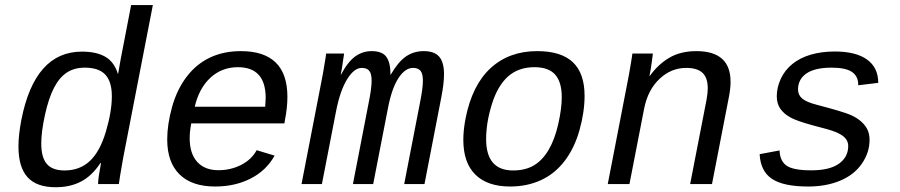

<svg xmlns="http://www.w3.org/2000/svg" viewBox="-20 -745 3641 777"><path d="M386.2 -85Q352.5 -33.7 308.3 -10.5Q264.2 12.7 205.1 12.7Q127.9 12.7 91.3 -28.1Q54.7 -68.8 54.7 -151.9Q54.7 -199.2 66.4 -259.8Q120.6 -536.1 311.5 -536.1Q370.6 -536.1 406.5 -515.1Q442.4 -494.1 457 -446.3H458L468.3 -504.9L510.7 -724.6H598.6L479 -108.9Q463.4 -21.5 460.9 0H377V-2Q377 -22.9 388.7 -85ZM147 -164.6Q147 -107.4 169.7 -81.3Q192.4 -55.2 241.2 -55.2Q303.2 -55.2 344 -93.8Q384.8 -132.3 408.7 -213.1Q432.6 -293.9 432.6 -355.5Q432.6 -414.6 406.2 -442.9Q379.9 -471.2 323.2 -471.2Q280.8 -471.2 250.5 -451.4Q220.2 -431.6 198.5 -389.6Q176.8 -347.7 161.9 -279.8Q147 -211.9 147 -164.6Z M753.9 -245.6Q747.6 -211.9 747.6 -186.5Q747.6 -123.5 778.1 -89.8Q808.6 -56.2 863.8 -56.2Q913.6 -56.2 955.8 -77.6Q998 -99.1 1018.6 -137.2L1091.3 -115.2Q1057.6 -54.7 994.4 -22.5Q931.2 9.8 851.1 9.8Q756.3 9.8 706.5 -39.3Q656.7 -88.4 656.7 -180.7Q656.7 -241.2 676.3 -311.8Q695.8 -382.3 734.9 -433.8Q773.9 -485.4 829.1 -511.7Q884.3 -538.1 954.6 -538.1Q1143.1 -538.1 1143.1 -353Q1143.1 -308.6 1132.8 -257.3L1130.9 -245.6ZM942.9 -473.1Q877.9 -473.1 831.8 -430.7Q785.6 -388.2 768.1 -313H1053.2L1055.2 -348.1Q1055.2 -473.1 942.9 -473.1Z M1408.2 0 1473.1 -335Q1483.9 -388.7 1483.9 -418.5Q1483.9 -447.3 1474.1 -458.7Q1464.4 -470.2 1443.8 -470.2Q1413.1 -470.2 1384.8 -424.3Q1356.4 -378.4 1340.3 -296.4L1282.7 0H1200.2L1280.8 -415.5Q1284.2 -432.1 1287.4 -450.4Q1290.5 -468.8 1293.2 -485.1Q1295.9 -501.5 1297.9 -513.2Q1299.8 -524.9 1299.8 -528.3H1372.6L1363.3 -466.3L1358.9 -442.9H1359.9Q1387.7 -495.1 1417.5 -516.6Q1447.3 -538.1 1483.9 -538.1Q1526.9 -538.1 1543.5 -514.9Q1560.1 -491.7 1560.1 -445.3V-442.4H1561Q1590.8 -494.1 1622.3 -516.1Q1653.8 -538.1 1694.8 -538.1Q1737.8 -538.1 1757.3 -515.6Q1776.9 -493.2 1776.9 -444.3Q1776.9 -407.7 1766.1 -352.1L1697.8 0H1615.7L1680.7 -335Q1691.4 -388.7 1691.4 -418.5Q1691.4 -447.3 1681.6 -458.7Q1671.9 -470.2 1651.4 -470.2Q1619.6 -470.2 1592.5 -429Q1565.4 -387.7 1549.8 -306.2L1490.2 0Z M2044.4 9.8Q1952.6 9.8 1903.8 -38.3Q1855 -86.4 1855 -179.2Q1855 -217.8 1863.8 -264.6Q1890.6 -400.9 1965.6 -469.5Q2040.5 -538.1 2153.8 -538.1Q2251 -538.1 2298.3 -493.2Q2345.7 -448.2 2345.7 -357.4Q2345.7 -291.5 2325.2 -218.5Q2304.7 -145.5 2265.1 -93.8Q2225.6 -42 2169.4 -16.1Q2113.3 9.8 2044.4 9.8ZM2253.4 -351.6Q2253.4 -412.6 2226.8 -442.9Q2200.2 -473.1 2142.6 -473.1Q2078.1 -473.1 2035.9 -435.5Q1993.7 -397.9 1970.5 -323.2Q1947.3 -248.5 1947.3 -182.1Q1947.3 -55.2 2056.2 -55.2Q2105.5 -55.2 2140.1 -75.4Q2174.8 -95.7 2200 -138.2Q2225.1 -180.7 2239.3 -243.4Q2253.4 -306.2 2253.4 -351.6Z M2772.9 0 2838.9 -339.4Q2844.2 -367.7 2844.2 -387.2Q2844.2 -430.2 2823 -450.2Q2801.8 -470.2 2756.8 -470.2Q2696.3 -470.2 2649.2 -426Q2602.1 -381.8 2586.9 -306.2L2527.3 0H2439.5L2520 -415.5Q2523.4 -432.1 2526.6 -450.4Q2529.8 -468.8 2532.5 -485.1Q2535.2 -501.5 2537.1 -513.2Q2539.1 -524.9 2539.1 -528.3H2622.1Q2622.1 -525.4 2617.9 -495.4Q2613.8 -465.3 2608.4 -438H2609.9Q2643.1 -484.4 2688.5 -511.2Q2733.9 -538.1 2798.3 -538.1Q2936.5 -538.1 2936.5 -414.1Q2936.5 -386.2 2929.7 -352.1L2861.3 0Z M3250.5 9.8Q3150.4 9.8 3104 -21.2Q3057.6 -52.2 3054.2 -121.1L3134.8 -136.2Q3136.2 -93.3 3163.3 -74.5Q3190.4 -55.7 3263.2 -55.7Q3337.4 -55.7 3375 -82.5Q3412.6 -109.4 3412.6 -153.8Q3412.6 -177.7 3392.3 -193.8Q3372.1 -210 3325.7 -222.7L3269 -237.8Q3204.6 -255.4 3178.5 -269.8Q3152.3 -284.2 3137.9 -304.9Q3123.5 -325.7 3123.5 -355.5Q3123.5 -390.6 3139.6 -425.8Q3155.8 -460.9 3186.3 -485.8Q3216.8 -510.7 3260.7 -523.7Q3304.7 -536.6 3357.9 -536.6Q3443.8 -536.6 3489 -503.9Q3534.2 -471.2 3534.2 -409.7L3453.1 -399.9V-402.3Q3453.1 -436.5 3427.7 -453.9Q3402.3 -471.2 3345.2 -471.2Q3277.8 -471.2 3243.7 -447.8Q3209.5 -424.3 3209.5 -382.8Q3209.5 -360.4 3226.8 -345.9Q3244.1 -331.5 3286.1 -320.8Q3394 -292.5 3422.4 -279.8Q3450.7 -267.1 3467.8 -250.7Q3484.9 -234.4 3491.9 -217.3Q3499 -200.2 3499 -178.7Q3499 -128.4 3468.3 -83.3Q3437.5 -38.1 3380.9 -14.2Q3324.2 9.8 3250.5 9.8Z"/></svg>

Font: Liberation Mono
Style: Italic
Weight: 400
Italic angle: -12°
Monospace: yes
Designer: Steve Matteson
Foundry: Ascender Corporation
Version: Version 2.1.5